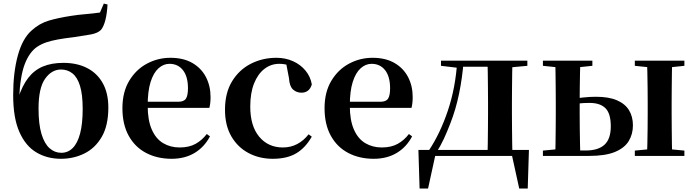

<svg xmlns="http://www.w3.org/2000/svg" viewBox="-20 -877 3917 1080"><path d="M322.7 16.2Q244.9 16.2 184.3 -19.9Q123.8 -56 89 -134.8Q54.1 -213.7 54.1 -342.3Q54.1 -469.2 80.4 -565.2Q106.7 -661.1 158.7 -706.3Q201.6 -745.2 254.4 -761Q307.3 -776.7 379.5 -787.7Q418.1 -794 462.3 -797.6Q506.5 -801.3 542.3 -806.6L564 -856.9L584.9 -851.7Q582 -800.9 572.8 -764.4Q563.5 -727.9 548.1 -709Q529.7 -690.2 489.9 -683Q450 -675.9 394.9 -667.9Q343.4 -661.9 306.3 -655.1Q269.2 -648.4 241.3 -639.1Q213.4 -629.8 188.8 -613.6Q145.3 -583.9 119.4 -516.7Q93.4 -449.4 87.7 -322.6L82.2 -324.6Q105.1 -395.2 138.7 -438.8Q172.3 -482.3 221.1 -502.9Q270 -523.4 337 -523.4Q413.3 -523.4 469.9 -494.4Q526.5 -465.5 557.9 -409.4Q589.4 -353.3 589.4 -272Q589.4 -170.9 552.4 -107.2Q515.4 -43.5 454.8 -13.7Q394.3 16.2 322.7 16.2ZM324.9 -17.5Q362.2 -17.5 389.2 -44.5Q416.2 -71.6 430.7 -126.5Q445.1 -181.4 445.1 -264.3Q445.1 -345.1 430.1 -393.8Q415.1 -442.4 387.5 -464.2Q360 -486 323.4 -486Q270.4 -486 233.6 -433.9Q196.8 -381.8 196.8 -266Q196.8 -178.6 213.3 -123.8Q229.8 -68.9 258.8 -43.2Q287.8 -17.5 324.9 -17.5Z M945.2 16.2Q864.8 16.2 802.2 -16.5Q739.6 -49.1 704.1 -113Q668.6 -176.9 668.6 -268.8Q668.6 -358.8 706.6 -422.2Q744.5 -485.7 806.2 -518.8Q867.9 -551.9 938.4 -551.9Q1012.1 -551.9 1062.5 -522.5Q1112.8 -493.1 1138.6 -443.2Q1164.4 -393.3 1164.4 -330.9Q1164.4 -296.1 1157.7 -270.2H727.1V-304.6H982.4Q1014.5 -304.6 1025.9 -322.2Q1037.3 -339.8 1037.3 -380.4Q1037.3 -446.3 1009.2 -482.2Q981.1 -518 933.1 -518Q899.7 -518 871.6 -492.9Q843.6 -467.8 827.1 -416Q810.7 -364.1 810.7 -282.7Q810.7 -200.5 833.9 -148.2Q857 -95.8 897.8 -71.7Q938.5 -47.5 990.4 -47.5Q1043.4 -47.5 1079.9 -67.7Q1116.3 -87.9 1143.2 -123.2L1161.1 -109.9Q1129.6 -49.8 1074.7 -16.8Q1019.7 16.2 945.2 16.2Z M1514.1 16.2Q1439.1 16.2 1378.2 -16Q1317.3 -48.3 1281.4 -109.8Q1245.6 -171.4 1245.6 -259.7Q1245.6 -354.7 1285.5 -419.9Q1325.4 -485 1391.1 -518.5Q1456.9 -551.9 1535 -551.9Q1586.5 -551.9 1628.8 -532.5Q1671.2 -513.2 1698.8 -479.5Q1726.4 -445.8 1734 -402.4Q1720.4 -355.6 1675.4 -355.6Q1647.9 -355.6 1628.1 -373.6Q1608.4 -391.6 1605.6 -436.8L1587.8 -530.1L1655.7 -486.3Q1626.8 -503.2 1602.1 -510.6Q1577.4 -518 1550.6 -518Q1504.2 -518 1467.2 -489.4Q1430.1 -460.7 1408.9 -407.1Q1387.7 -353.5 1387.7 -277.6Q1387.7 -168.4 1438 -108Q1488.4 -47.5 1571.2 -47.5Q1615.5 -47.5 1651.8 -66.7Q1688.2 -85.9 1715.9 -121.4L1733.8 -108.4Q1698.1 -45.4 1646.3 -14.6Q1594.5 16.2 1514.1 16.2Z M2082.2 16.2Q2001.8 16.2 1939.2 -16.5Q1876.6 -49.1 1841.1 -113Q1805.6 -176.9 1805.6 -268.8Q1805.6 -358.8 1843.6 -422.2Q1881.5 -485.7 1943.2 -518.8Q2004.9 -551.9 2075.4 -551.9Q2149.1 -551.9 2199.5 -522.5Q2249.8 -493.1 2275.6 -443.2Q2301.4 -393.3 2301.4 -330.9Q2301.4 -296.1 2294.7 -270.2H1864.1V-304.6H2119.4Q2151.5 -304.6 2162.9 -322.2Q2174.3 -339.8 2174.3 -380.4Q2174.3 -446.3 2146.2 -482.2Q2118.1 -518 2070.1 -518Q2036.7 -518 2008.6 -492.9Q1980.6 -467.8 1964.1 -416Q1947.7 -364.1 1947.7 -282.7Q1947.7 -200.5 1970.9 -148.2Q1994 -95.8 2034.8 -71.7Q2075.5 -47.5 2127.4 -47.5Q2180.4 -47.5 2216.9 -67.7Q2253.3 -87.9 2280.2 -123.2L2298.1 -109.9Q2266.6 -49.8 2211.7 -16.8Q2156.7 16.2 2082.2 16.2Z M2879.1 0H2411.3L2431.5 -16.4L2387.8 183.5H2340.2L2333.5 -33.6H2955.2L2948.5 183.5H2900.6L2856.5 -17.9ZM2721.4 0Q2723.2 -25.5 2723.7 -67.4Q2724.2 -109.4 2724.7 -154.7Q2725.2 -200 2725.2 -234.8V-301.2Q2725.2 -335.7 2724.7 -381Q2724.2 -426.4 2723.7 -468.7Q2723.2 -511 2721.4 -535.7H2862.6Q2861.6 -511 2861.1 -468.7Q2860.6 -426.4 2860.1 -381Q2859.6 -335.7 2859.6 -301.2V-234.8Q2859.6 -200 2860.1 -154.7Q2860.6 -109.4 2861.1 -67.4Q2861.6 -25.5 2862.6 0ZM2460.5 -506.8V-535.7H2562.5V-495.5H2555.4ZM2796 -495.5V-535.7H2946.4V-506.8L2826 -495.5ZM2392.9 -31.5Q2455.7 -125.6 2499.2 -254.7Q2542.7 -383.7 2552.1 -535.7H2588.1Q2580.9 -440.9 2562.4 -350.8Q2543.9 -260.8 2512.9 -182.2Q2496 -138.1 2477.2 -97.1Q2458.3 -56.1 2435.3 -21.6V-8.9ZM2562.5 -501.8V-535.7H2797.3V-501.8Z M3163.3 0V-30.5H3275.3Q3344.9 -30.5 3380.3 -62.9Q3415.7 -95.4 3415.7 -166.5Q3415.7 -238.7 3385.7 -268.4Q3355.6 -298.1 3296.9 -298.1Q3261.8 -298.1 3233.7 -294.9Q3205.5 -291.8 3178.7 -285.8V-316.8Q3217.3 -324 3256.7 -328.3Q3296.1 -332.7 3332.1 -332.7Q3404.5 -332.7 3450.3 -312.9Q3496.1 -293.2 3518.2 -257.1Q3540.2 -221 3540.2 -172.1Q3540.2 -122.3 3516.5 -83.4Q3492.8 -44.5 3438.9 -22.2Q3385 0 3294.2 0ZM3103.3 0Q3104.3 -25.5 3104.8 -67.4Q3105.3 -109.4 3105.8 -154.7Q3106.3 -200 3106.3 -234.8V-301.2Q3106.3 -335.7 3105.8 -381Q3105.3 -426.4 3104.8 -468.7Q3104.3 -511 3103.3 -535.7H3244.4Q3243.4 -511 3242.6 -468.7Q3241.7 -426.4 3241.2 -381Q3240.7 -335.7 3240.7 -301V-234.8Q3240.7 -200 3241.2 -154.7Q3241.7 -109.4 3242.6 -67.4Q3243.4 -25.5 3244.4 0ZM3619.3 0Q3620.6 -25.5 3621.4 -67.4Q3622.3 -109.4 3622.8 -154.7Q3623.3 -200 3623.3 -234.8V-301.2Q3623.3 -335.7 3622.8 -381Q3622.3 -426.4 3621.4 -468.7Q3620.6 -511 3619.3 -535.7H3761Q3760 -511 3759.5 -468.7Q3759 -426.4 3758.5 -381Q3758 -335.7 3758 -301.2V-234.8Q3758 -200 3758.5 -154.7Q3759 -109.4 3759.5 -67.4Q3760 -25.5 3761 0ZM3033.9 -506.8V-535.7H3312.1V-506.8L3204.9 -495.5H3142.3ZM3550.9 0V-29.9L3658.9 -40.2H3722.2L3829.7 -29.9V0ZM3550.9 -506.8V-535.7H3829.7V-506.8L3722.2 -495.5H3658.9ZM3033.9 0V-29.9L3142.3 -40.2H3175V0Z"/></svg>

Font: Early Summer Mincho VF
Style: Regular
Weight: 250
Designer: GuiWonder
Version: Version 1.002